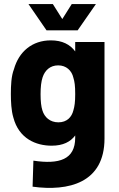

<svg xmlns="http://www.w3.org/2000/svg" viewBox="-20 -719 582 937"><path d="M232 -8C288 -8 324 -27 347 -58V-47C347 60 269 84 143 65L139 192C314 216 490 174 490 -43V-514H347V-468C322 -502 284 -522 228 -522C137 -522 72 -467 48 -381C35 -348 33 -302 33 -260C33 -224 35 -179 45 -146C72 -42 156 -8 232 -8ZM119 -699 207 -571H359L448 -699H330L284 -626L238 -699ZM178 -259C178 -294 181 -321 188 -342C199 -375 224 -400 264 -400C303 -400 330 -375 338 -340C344 -321 347 -301 347 -260C347 -221 344 -200 338 -180C330 -148 307 -122 265 -122C224 -122 197 -147 187 -180C181 -198 178 -225 178 -259Z"/></svg>

Font: Vanilla Cream Black
Style: Regular
Weight: 900
Designer: Jeremy Tribby, Jinavaṁso
Foundry: Tribby Type
Version: Version 1.422;Glyphs 3.1.2 (3151)